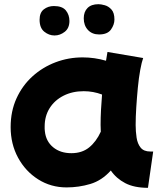

<svg xmlns="http://www.w3.org/2000/svg" viewBox="-20 -819 769 920"><path d="M299 79Q224 79 163 40.5Q102 2 66.5 -63.5Q31 -129 31 -210Q31 -286 59 -347.5Q87 -409 135.5 -453Q184 -497 246 -520.5Q308 -544 376 -544Q433 -544 488 -528Q492 -549 495 -570L666 -541Q659 -522 652 -484Q645 -446 640.5 -399Q636 -352 633 -305Q630 -258 630 -220Q630 -189 634.5 -159.5Q639 -130 654 -111.5Q669 -93 700 -93H714L689 81Q623 81 580 58.5Q537 36 511 -2Q468 46 413 62.5Q358 79 299 79ZM195 -190Q200 -142 234.5 -113.5Q269 -85 322 -85Q373 -85 407 -112.5Q441 -140 463 -188Q462 -204 462 -221Q462 -256 464 -293Q466 -330 469 -366Q427 -382 381 -382Q327 -382 284.5 -360.5Q242 -339 218 -301Q194 -263 194 -213Q194 -207 194 -201Q194 -195 195 -190ZM454.8 -653.9Q421.5 -653.9 401.4 -675.4Q381.3 -697 381.3 -731.3Q381.3 -762.6 399.5 -780.8Q417.6 -798.9 451.9 -798.9Q463.7 -798.9 481.8 -794Q499.9 -789.1 514.1 -773.4Q528.3 -757.7 528.3 -725.4Q528.3 -700.9 511.7 -677.4Q495 -653.9 454.8 -653.9ZM241.2 -649Q214.7 -649 192.2 -667.1Q169.7 -685.2 169.7 -724.4Q169.7 -758.7 190.2 -774.4Q210.8 -790.1 238.3 -790.1Q278.4 -790.1 295.6 -769Q312.7 -747.9 312.7 -718.5Q312.7 -684.2 290.2 -666.6Q267.7 -649 241.2 -649Z"/></svg>

Font: Mochiy Pop P One
Style: Regular
Weight: 400
Designer: FONTDASU
Foundry: FONTDASU / Google Inc. / Adobe
Version: Version 2.000